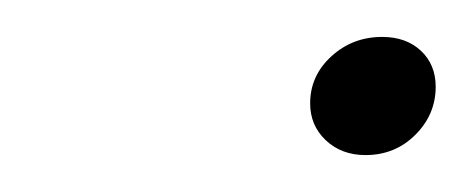

<svg xmlns="http://www.w3.org/2000/svg" viewBox="-20 -195 256 104"><path d="M178 -111Q165 -111 156.5 -119Q148 -127 148 -139Q148 -154 159.5 -164.5Q171 -175 187 -175Q200 -175 208 -167.5Q216 -160 216 -148Q216 -133 205 -122Q194 -111 178 -111Z"/></svg>

Font: Corinthia
Style: Bold
Weight: 700
Designer: Robert E. Leuschke
Foundry: Robert E. Leuschke
Version: Version 1.013; ttfautohint (v1.8.3)